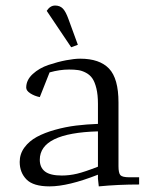

<svg xmlns="http://www.w3.org/2000/svg" viewBox="-20 -663 539 690"><path d="M50.8 -81.1Q50.8 -109.9 67.9 -133.1Q85 -156.2 112.5 -171.1Q140.1 -186 177.7 -196.5Q215.3 -207 253.2 -211.7Q291 -216.3 332 -217.8V-290Q332 -322.3 326.4 -345.2Q320.8 -368.2 312 -381.1Q303.2 -394 288.8 -401.6Q274.4 -409.2 260.7 -411.1Q247.1 -413.1 228 -413.1Q194.8 -413.1 158.2 -402.8L123 -314Q104 -317.9 89.1 -327.4Q74.2 -336.9 74.2 -348.1Q74.2 -375.5 97.7 -397Q121.1 -418.5 154.5 -429.7Q188 -440.9 217.8 -446.5Q247.6 -452.1 268.1 -452.1Q337.9 -452.1 371.8 -416.5Q405.8 -380.9 405.8 -294.9V-65.9Q405.8 -41 412.8 -33.4Q419.9 -25.9 444.8 -25.9H480V0Q404.8 0 335 6.8L332 -21V-35.2Q225.1 6.8 158.2 6.8Q99.6 6.8 75.2 -18.1Q50.8 -43 50.8 -81.1ZM123 -88.9Q123 -61 141.8 -46.6Q160.6 -32.2 202.1 -32.2Q229.5 -32.2 257.1 -38.8Q284.7 -45.4 332 -64V-190.9Q123 -185.1 123 -88.9ZM147.9 -624Q160.2 -643.1 178.2 -643.1Q195.3 -643.1 205.8 -632.3Q216.3 -621.6 226.1 -594.2L259.8 -502L235.8 -493.2Z"/></svg>

Font: Dihjauti S
Style: Regular
Weight: 400
Designer: T. Christopher White
Version: Version 3.0.0